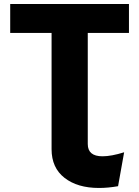

<svg xmlns="http://www.w3.org/2000/svg" viewBox="-20 -723 693 956"><path d="M236.8 20V-559.1H30.8V-703.1H622.1V-559.1H417V-5.9Q417 55.2 490.2 55.2Q534.7 55.2 598.1 35.2L567.9 204.1Q518.1 212.9 473.1 212.9Q365.7 212.9 301.3 162.6Q236.8 112.3 236.8 20Z"/></svg>

Font: LT Superior Black
Style: Regular
Weight: 900
Designer: Daniel Lyons
Foundry: LyonsType
Version: Version 2.005